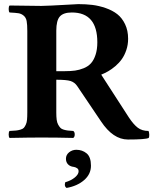

<svg xmlns="http://www.w3.org/2000/svg" viewBox="-20 -674 758 941"><path d="M255.9 -523.9V-325.2H298.8Q326.7 -325.2 347.9 -328.1Q369.1 -331.1 390.6 -339.8Q412.1 -348.6 425.8 -363.8Q439.5 -378.9 448.2 -405Q457 -431.2 457 -466.8Q457 -612.8 332 -612.8Q291 -612.8 273.4 -593.3Q255.9 -573.7 255.9 -523.9ZM182.1 0Q124.5 0 26.9 2Q22.5 -2.4 22.5 -15.1Q22.5 -27.8 26.9 -32.2Q47.4 -33.2 57.9 -34.2Q68.4 -35.2 80.1 -38.6Q91.8 -42 96.7 -47.4Q101.6 -52.7 106.4 -63Q111.3 -73.2 112.5 -87.4Q113.8 -101.6 113.8 -123V-522Q113.8 -553.7 110.6 -570.8Q107.4 -587.9 95.9 -597.4Q84.5 -606.9 70.6 -609.1Q56.6 -611.3 26.9 -612.8Q22.5 -617.2 22.5 -629.9Q22.5 -642.6 26.9 -647Q126.5 -645 182.1 -645Q227.1 -646 291.5 -649.9Q356 -653.8 363.8 -653.8Q400.9 -653.8 432.9 -649.9Q464.8 -646 498 -634.5Q531.2 -623 554.7 -604.7Q578.1 -586.4 593 -555.4Q607.9 -524.4 607.9 -483.9Q607.9 -454.6 599.1 -428.7Q590.3 -402.8 577.1 -384.3Q564 -365.7 545.7 -350.1Q527.3 -334.5 510.7 -325Q494.1 -315.4 476.1 -308.1L611.8 -98.1Q634.8 -63.5 655.5 -47.9Q676.3 -32.2 708 -32.2Q710.9 -26.4 711.4 -14.9Q711.9 -3.4 709 2Q693.4 9.8 606.9 9.8Q534.2 9.8 475.1 -79.1L357.9 -252.9Q345.7 -270.5 325.9 -276.9Q306.2 -283.2 255.9 -283.2V-122.1Q255.9 -101.6 257.8 -86.9Q259.8 -72.3 265.4 -62.5Q271 -52.7 276.4 -47.1Q281.7 -41.5 293 -38.3Q304.2 -35.2 313.2 -34.2Q322.3 -33.2 338.9 -32.2Q346.2 -27.8 346.2 -15.1Q346.2 -2.4 338.9 2Q258.8 0 182.1 0ZM354 60.1Q383.3 60.1 404.5 77.6Q425.8 95.2 425.8 138.2Q425.8 179.7 392.3 208.7Q358.9 237.8 306.2 247.1Q293.5 239.3 299.8 219.2Q328.6 210.9 346.9 195.6Q365.2 180.2 365.2 166Q365.2 160.2 363.3 156.2Q361.3 152.3 356.9 149.9Q352.5 147.5 349.9 146.2Q347.2 145 341.8 144L335.9 143.1Q320.8 140.1 312 129.9Q303.2 119.6 303.2 104Q303.2 85 318.6 72.5Q334 60.1 354 60.1Z"/></svg>

Font: Common Serif
Style: Bold
Weight: 700
Designer: Philipp H. Poll, Khaled Hosny
Foundry: Stefan Peev, Context Ltd.
Version: Version 1.026